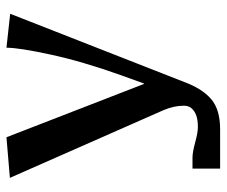

<svg xmlns="http://www.w3.org/2000/svg" viewBox="-72 -442 682 577"><g transform="rotate(-90 268.5 -154.0)"><path d="M22 -464.8 144 -475.1 304.2 -62 305.2 -61 330.1 -129.9Q371.6 -246.1 392.3 -341.6Q413.1 -437 413.1 -475.1L515.1 -463.9L310.1 59.1Q290.5 112.3 259.3 139.6Q228 167 168 167H49.8V84H83Q98.6 84 128.4 92Q158.2 100.1 172.9 100.1H176.8Q215.8 100.1 231.9 80.1Q238.8 71.8 238.8 58.1Q238.8 27.8 225.1 -3.9Z"/></g></svg>

Font: Resagokr
Style: Bold
Weight: 600
Designer: gluk
Foundry: gluk
Version: Version 0.95